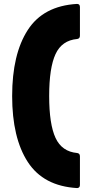

<svg xmlns="http://www.w3.org/2000/svg" viewBox="-20 -810 448 980"><path d="M374 150Q202 140 122 17Q42 -106 42 -320Q42 -533 121.5 -656.5Q201 -780 373 -790Q388 -790 388 -774V-628Q388 -613 374 -611Q296 -604 263.5 -534Q231 -464 231 -320Q231 -176 263.5 -106Q296 -36 374 -29Q388 -27 388 -12V134Q388 149 374 150Z"/></svg>

Font: YamahaIndonesia935. App XBold
Style: Regular
Weight: 800
Designer: Dalton Maag Ltd
Foundry: Dalton Maag Ltd
Version: Version 1.002; January 01, 2024; Regular/Italic